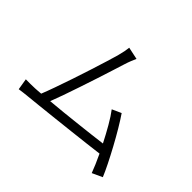

<svg xmlns="http://www.w3.org/2000/svg" viewBox="-163 -1028 1326 1326"><g transform="rotate(45 500.0 -365.5)"><path d="M517.1 -744.1Q509.3 -726.6 501 -706.5Q492.7 -686.5 482.9 -654.8Q474.1 -627 458 -575.9Q441.9 -524.9 421.4 -461.9Q400.9 -398.9 378.9 -333.7Q356.9 -268.6 336.9 -211.4Q316.9 -154.3 301.8 -116.2Q358.9 -121.1 422.9 -127.7Q486.8 -134.3 549.8 -141.4Q612.8 -148.4 668.7 -155Q724.6 -161.6 766.1 -167Q735.4 -227.5 702.9 -283.9Q670.4 -340.3 642.1 -377L709 -407.2Q735.4 -368.7 767.1 -315.4Q798.8 -262.2 830.3 -204.1Q861.8 -146 888.2 -93Q914.6 -40 930.2 -2L856 32.2Q846.2 5.9 831.5 -28.8Q816.9 -63.5 798.8 -101.1Q753.4 -95.2 689 -87.6Q624.5 -80.1 551.5 -71.8Q478.5 -63.5 406.5 -55.7Q334.5 -47.9 272.9 -41.3Q211.4 -34.7 170.9 -30.8Q152.3 -29.3 131.6 -26.6Q110.8 -23.9 89.8 -21L76.2 -104Q97.7 -103 121.3 -103.8Q145 -104.5 167 -105Q179.2 -106 192.6 -106.7Q206.1 -107.4 221.2 -108.9Q237.3 -148.9 258.5 -208.5Q279.8 -268.1 302.5 -335.7Q325.2 -403.3 346.2 -468.8Q367.2 -534.2 383.5 -587.4Q399.9 -640.6 408.2 -669.9Q417 -703.6 420.9 -723.6Q424.8 -743.7 426.8 -763.2Z"/></g></svg>

Font: Shanggu Mono N
Style: Regular
Weight: 350
Designer: GuiWonder
Version: Version 1.021